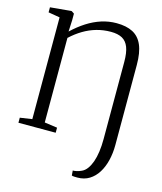

<svg xmlns="http://www.w3.org/2000/svg" viewBox="-140 -857 1006 1192"><g transform="rotate(15 363.0 -260.5)"><path d="M435.5 230.5 433 199Q440 200 456.5 196.5Q473 193 488.5 185.5Q507.5 177 522 157.2Q536.5 137.5 546.8 108.8Q557 80 562.2 42.8Q567.5 5.5 567.5 -39V-534Q567.5 -594 554 -628.8Q540.5 -663.5 512.5 -678.8Q484.5 -694 440 -694Q391.5 -694 347.8 -681.5Q304 -669 264.2 -645.2Q224.5 -621.5 188 -587.5V-44L270 -32.5V0H30.5V-32.5L108 -44V-698L34 -710.5V-743L164.5 -755H171L188 -743.5V-700.5L184.5 -627.5Q226.5 -667.5 271 -696Q315.5 -724.5 362.8 -739.8Q410 -755 460 -755Q523 -755 564.5 -733.5Q606 -712 626.8 -664Q647.5 -616 647.5 -537V-22.5Q647.5 30.5 636.2 76.8Q625 123 603 158.2Q581 193.5 548.2 213.8Q515.5 234 472 234Q462 234 451 233.5Q440 233 435.5 230.5Z"/></g></svg>

Font: Merriweather 72pt Light
Style: Regular
Weight: 300
Version: Version 2.100